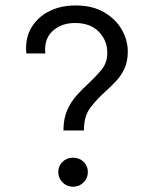

<svg xmlns="http://www.w3.org/2000/svg" viewBox="-20 -689 572 714"><path d="M215.9 -203.9H292Q292 -258.1 317.3 -290.4Q342.5 -322.6 373.5 -350.1Q394.1 -368.7 412.8 -388.7Q431.4 -408.7 443.3 -434.9Q455.2 -461.1 455.2 -497.2Q455.2 -539.5 432.9 -578.7Q410.5 -618 367.3 -643.3Q324.1 -668.7 260.9 -668.7Q207.9 -668.7 166.3 -648.8Q124.7 -628.9 100.8 -592.9Q76.9 -557 76.9 -508.8Q76.9 -504.2 77.1 -499.6Q77.2 -494.9 78.2 -490.2H148.8Q148.1 -493.9 147.9 -497.5Q147.7 -501.1 147.7 -504.3Q147.7 -550.8 179.7 -577.2Q211.6 -603.5 259.2 -603.5Q315.9 -603.5 347.5 -571Q379 -538.4 379 -492.7Q379 -455.8 357.7 -429.9Q336.4 -404.1 309.4 -379Q287.2 -358.7 265.6 -334.9Q244.1 -311 230 -279.5Q215.9 -247.9 215.9 -203.9ZM196.7 -49.3Q196.7 -26.8 212.6 -10.7Q228.6 5.4 251.6 5.4Q275 5.4 290.9 -10.7Q306.7 -26.8 306.7 -49.3Q306.7 -71.8 290.9 -87.2Q275 -102.6 251.6 -102.6Q228.6 -102.6 212.6 -87.2Q196.7 -71.8 196.7 -49.3Z"/></svg>

Font: Estedad VF
Style: Regular
Weight: 100
Designer: Amin Abedi
Version: Version 7.3